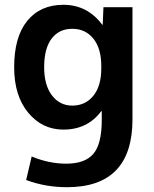

<svg xmlns="http://www.w3.org/2000/svg" viewBox="-20 -550 641 800"><path d="M244 -530Q344 -530 406 -447H408L411 -520H532V-53Q532 230 259 230Q169 230 89 200L112 102Q184 132 256 132Q334 132 369 91Q404 50 404 -50V-87H402Q345 -10 244 -10Q156 -10 97.5 -80.5Q39 -151 39 -270Q39 -396 93.5 -463Q148 -530 244 -530ZM164 -270Q164 -195 196.5 -152.5Q229 -110 281 -110Q336 -110 369 -151Q402 -192 402 -265V-275Q402 -348 369 -389Q336 -430 281 -430Q226 -430 195 -389Q164 -348 164 -270Z"/></svg>

Font: Mplus 1p Bold
Style: Bold
Weight: 700
Version: Version 1.061